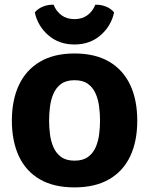

<svg xmlns="http://www.w3.org/2000/svg" viewBox="-20 -798 646 833"><path d="M193 -274.5Q193 -246 196.8 -215.8Q200.5 -185.5 211.8 -159.5Q223 -133.5 245 -117.2Q267 -101 303.5 -101Q340 -101 362 -117.2Q384 -133.5 395.2 -159.5Q406.5 -185.5 410.2 -215.8Q414 -246 414 -274.5Q414 -303.5 410.2 -334.2Q406.5 -365 395.2 -391.2Q384 -417.5 362 -433.8Q340 -450 303.5 -450Q267 -450 245 -433.8Q223 -417.5 211.8 -391.2Q200.5 -365 196.8 -334.2Q193 -303.5 193 -274.5ZM31.5 -274.5Q31.5 -364 62.2 -429.2Q93 -494.5 153.5 -530.2Q214 -566 303 -566Q393 -566 453.5 -530.5Q514 -495 544.8 -429.8Q575.5 -364.5 575.5 -274.5Q575.5 -184.5 544.8 -119.8Q514 -55 453.2 -20Q392.5 15 303 15Q213 15 152.5 -20.2Q92 -55.5 61.8 -120.5Q31.5 -185.5 31.5 -274.5ZM475 -744Q462 -684.5 416 -644.8Q370 -605 303 -605Q236 -605 190 -644.8Q144 -684.5 131 -744Q144 -760.5 166.5 -769.5Q189 -778.5 212.5 -777.5Q224 -748.5 247 -731.8Q270 -715 303 -715Q336 -715 359 -731.8Q382 -748.5 393.5 -777.5Q417 -778.5 439.5 -769.5Q462 -760.5 475 -744Z"/></svg>

Font: Signika SC
Style: Regular
Weight: 300
Designer: Anna Giedryś
Foundry: Anna Giedryś
Version: Version 2.000